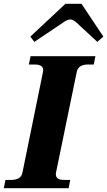

<svg xmlns="http://www.w3.org/2000/svg" viewBox="-41 -998 568 1018"><path d="M120 -804 306 -978H391L507 -804L475 -776L367 -876Q346 -895 332 -895Q315 -895 290 -876L141 -776ZM-12 -44H17Q71 -44 78 -83L187 -617Q188 -621 188 -627Q188 -656 142 -656H112L121 -700H465L456 -656H426Q374 -656 366 -617L256 -83L255 -75Q255 -59 266 -51.5Q277 -44 301 -44H331L323 0H-21Z"/></svg>

Font: Taviraj
Style: Bold Italic
Weight: 700
Italic angle: -12°
Designer: Katatrad Team
Foundry: CadsonDemak
Version: Version 1.001